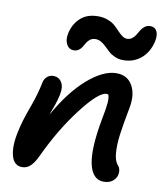

<svg xmlns="http://www.w3.org/2000/svg" viewBox="-86 -832 808 929"><g transform="rotate(10 317.5 -368.0)"><path d="M232.9 -577.1Q209 -577.1 197.5 -599.1Q186 -621.1 191.9 -649.9Q200.2 -696.3 232.9 -728Q265.6 -759.8 321.8 -759.8Q348.6 -759.8 370.4 -751.2Q392.1 -742.7 405.5 -730.5Q418.9 -718.3 430.2 -706.1Q441.4 -693.8 453.1 -685.3Q464.8 -676.8 477.1 -676.8Q491.2 -676.8 502 -685.1Q512.7 -693.4 519.5 -705.1Q526.4 -716.8 533.4 -728.5Q540.5 -740.2 551.8 -748.5Q563 -756.8 578.1 -756.8Q600.1 -756.8 609.9 -739.5Q619.6 -722.2 613.8 -689.9Q601.6 -634.8 565.2 -603.3Q528.8 -571.8 477.1 -571.8Q454.6 -571.8 436 -579.8Q417.5 -587.9 405 -599.1Q392.6 -610.4 381.3 -621.6Q370.1 -632.8 356.7 -640.9Q343.3 -648.9 328.1 -648.9Q313.5 -648.9 303 -641.6Q292.5 -634.3 286.1 -623.8Q279.8 -613.3 273.7 -602.5Q267.6 -591.8 257.3 -584.5Q247.1 -577.1 232.9 -577.1ZM485.8 23.9Q430.7 23.9 414.3 -49.8Q397.9 -123.5 425.8 -272.9Q436.5 -326.7 438.7 -353.5Q440.9 -380.4 435.1 -396Q432.1 -397 425.8 -397Q388.2 -397 306.6 -291.3Q225.1 -185.5 160.2 -46.9Q142.6 -9.3 125 6.8Q107.4 22.9 85 22.9Q44.9 22.9 32.5 -22.7Q20 -68.4 35.2 -139.2Q46.4 -195.3 72.8 -265.9Q99.1 -336.4 110.8 -396Q113.8 -414.1 126.7 -426Q139.6 -438 158.2 -438Q184.6 -438 198.7 -416.3Q212.9 -394.5 205.1 -355Q202.1 -341.3 198 -326.4Q193.8 -311.5 190.4 -302Q187 -292.5 180.4 -275.1Q173.8 -257.8 170.9 -249Q238.3 -369.6 315.2 -436.8Q392.1 -503.9 457 -503.9Q511.2 -503.9 535.9 -459.7Q560.5 -415.5 546.9 -347.2Q530.8 -263.7 524.2 -213.6Q517.6 -163.6 520.8 -123.5Q523.9 -83.5 541 -65.9Q554.7 -50.3 550.8 -23.9Q546.9 -3.9 530 10Q513.2 23.9 485.8 23.9Z"/></g></svg>

Font: Shantell Sans Irregular Bouncy
Style: Italic
Weight: 500
Italic angle: -11.31°
Designer: Stephen Nixon, Anya Danilova, Shantell Martin
Foundry: Arrow Type
Version: Version 1.006;[9816181b4]